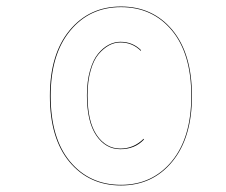

<svg xmlns="http://www.w3.org/2000/svg" viewBox="-20 -731 697 592"><path d="M353 -710.9Q451.2 -710.9 511.5 -638.4Q571.8 -565.9 571.8 -435.1Q571.8 -306.2 511.2 -232.7Q450.7 -159.2 353 -159.2Q254.9 -159.2 194.3 -231.7Q133.8 -304.2 133.8 -435.1Q133.8 -564 194.6 -637.5Q255.4 -710.9 353 -710.9ZM353 -709Q256.3 -709 196.3 -636.2Q136.2 -563.5 136.2 -435.1Q136.2 -304.7 196 -232.9Q255.9 -161.1 353 -161.1Q449.7 -161.1 509.8 -233.9Q569.8 -306.6 569.8 -435.1Q569.8 -565.4 510 -637.2Q450.2 -709 353 -709ZM351.1 -602.1Q389.2 -602.1 415 -576.2L414.1 -574.2Q388.2 -600.1 351.1 -600.1Q333 -600.1 316.2 -591.1Q299.3 -582 283.9 -564Q268.6 -545.9 259.3 -512.9Q250 -480 250 -437Q250 -356 278.3 -314.5Q306.6 -272.9 351.1 -272.9Q392.6 -272.9 422.9 -303.2L423.8 -300.8Q396 -271 351.1 -271Q305.7 -271 276.9 -313.2Q248 -355.5 248 -437Q248 -480.5 257.6 -513.7Q267.1 -546.9 282.5 -565.4Q297.9 -584 315.4 -593Q333 -602.1 351.1 -602.1Z"/></svg>

Font: Fira Sans Compressed Two
Style: Italic
Weight: 100
Width: 3
Italic angle: -8°
Designer: Carrois Corporate & Edenspiekermann AG
Foundry: Carrois Corporate GbR & Edenspiekermann AG
Version: Version 4.203;PS 004.203;hotconv 1.0.88;makeotf.lib2.5.64775